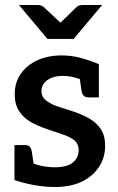

<svg xmlns="http://www.w3.org/2000/svg" viewBox="-20 -741 472 769"><path d="M200 8Q159 8 115 0Q71 -8 38 -20V-100L92 -98Q104 -88 134.5 -79.5Q165 -71 200 -71Q248 -71 271.5 -90Q295 -109 295 -139Q295 -166 276.5 -180Q258 -194 228.5 -203.5Q199 -213 168 -224Q132 -236 103 -252.5Q74 -269 56.5 -296Q39 -323 39 -364Q39 -410 63 -445Q87 -480 129.5 -499.5Q172 -519 227 -519Q265 -519 301.5 -509.5Q338 -500 376 -484V-423L316 -420Q297 -426 276 -431.5Q255 -437 232 -437Q206 -437 187 -429.5Q168 -422 157 -408.5Q146 -395 146 -376Q146 -352 166.5 -337Q187 -322 217 -312.5Q247 -303 275 -294Q308 -283 336.5 -267Q365 -251 383 -225Q401 -199 401 -157Q401 -109 376 -71.5Q351 -34 306.5 -13Q262 8 200 8ZM296 -448 376 -429V-351H334Q322 -351 315.5 -357.5Q309 -364 307 -375ZM118 -64 38 -82V-160H80Q93 -160 99 -153.5Q105 -147 107 -136ZM389 -721 275 -585H170L56 -721H131Q145 -721 155 -713L222 -650L287 -713Q291 -717 297.5 -719Q304 -721 311 -721Z"/></svg>

Font: Aleo SemiBold
Style: Regular
Weight: 600
Designer: Alessio Laiso
Foundry: Alessio Laiso
Version: Version 2.001;gftools[0.9.29]